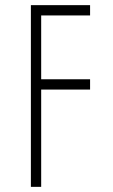

<svg xmlns="http://www.w3.org/2000/svg" viewBox="-20 -726 440 746"><path d="M100 -706H330V-666H140V-418H330V-378H140V0H100Z"/></svg>

Font: Lineal Thin
Style: Regular
Weight: 200
Designer: Created by Frank Adebiaye with contributions from Anton Moglia & Ariel Martín Pérez
Created by Frank ADEBIAYE with FontF
Foundry: Velvetyne Type Foundry
Version: Version 2.000;Glyphs 3.2 (3227)